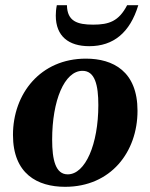

<svg xmlns="http://www.w3.org/2000/svg" viewBox="-20 -707 578 740"><path d="M231 13C407 13 510 -121 510 -280C510 -432 416 -481 311 -481C136 -481 30 -346 30 -187C30 -37 124 13 231 13ZM241 -35C194 -35 181 -91 181 -169C181 -319 228 -434 298 -434C346 -434 359 -379 359 -302C359 -151 309 -35 241 -35ZM324 -529C417 -529 481 -581 513 -687H470C438 -625 400 -612 339 -612C278 -612 239 -625 238 -687H199C196 -672 195 -658 195 -647C195 -567 245 -529 324 -529Z"/></svg>

Font: STIX Two Text
Style: Bold Italic
Weight: 700
Italic angle: -12°
Designer: Ross Mills, John Hudson & Paul Hanslow, Tiro Typeworks Ltd; with prior portions MicroPress Inc. and Coen Hoffman, Elsevi
Foundry: Tiro Typeworks Ltd
Version: Version 2.13 b171